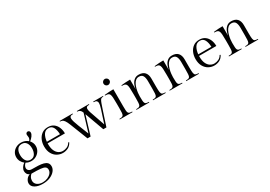

<svg xmlns="http://www.w3.org/2000/svg" viewBox="28 -1785 4438 3153"><g transform="rotate(-30 2246.5 -208.0)"><path d="M425 -312Q425 -263 400 -222.5Q375 -182 333 -158Q291 -134 239 -134Q184 -134 141 -160Q119 -140 109 -119.5Q99 -99 99 -79Q99 -51 120.5 -33Q142 -15 178 -15Q242 -15 297.5 -12.5Q353 -10 394.5 1Q436 12 459.5 36.5Q483 61 483 105Q483 150 450 191Q417 232 357.5 258Q298 284 216 284Q126 284 70 250.5Q14 217 14 162Q14 124 39.5 88Q65 52 107 39Q76 26 62.5 1.5Q49 -23 49 -51Q49 -84 70.5 -117Q92 -150 124 -171Q92 -196 72.5 -232.5Q53 -269 53 -312Q53 -362 78 -400.5Q103 -439 145.5 -461Q188 -483 239 -483Q277 -483 310.5 -470.5Q344 -458 369 -436Q382 -449 388 -465Q394 -481 394 -494Q394 -507 391 -520.5Q388 -534 388 -545Q388 -565 400 -575.5Q412 -586 426 -586Q440 -586 452 -575.5Q464 -565 464 -545Q464 -516 439.5 -483Q415 -450 381 -424Q401 -402 413 -373.5Q425 -345 425 -312ZM239 -160Q296 -160 324 -204Q352 -248 352 -312Q352 -376 324 -417Q296 -458 239 -458Q182 -458 154 -417Q126 -376 126 -312Q126 -248 154 -204Q182 -160 239 -160ZM136 45Q120 55 102 84.5Q84 114 84 152Q84 201 123.5 231.5Q163 262 227 262Q277 262 319 244Q361 226 387 196Q413 166 413 129Q413 93 389 75Q365 57 305 51Q245 45 136 45Z M942 -253H614V-236Q614 -161 636 -113Q658 -65 694 -42Q730 -19 771 -19Q813 -19 852.5 -37.5Q892 -56 915 -99L930 -91Q902 -36 855.5 -13Q809 10 756 10Q700 10 650 -17.5Q600 -45 569 -100Q538 -155 538 -236Q538 -304 563 -360Q588 -416 634.5 -449.5Q681 -483 747 -483Q812 -483 855 -452Q898 -421 920 -369Q942 -317 942 -253ZM748 -463Q687 -463 655 -411Q623 -359 616 -282H865Q862 -364 835 -413.5Q808 -463 748 -463Z M1606 -461 1604 -473H1792L1790 -461Q1769 -461 1756 -456Q1743 -451 1732 -433Q1721 -415 1707 -376.5Q1693 -338 1671 -271L1581 3H1522L1391 -358L1281 3H1222L1092 -329Q1068 -390 1048 -418Q1028 -446 1009 -453.5Q990 -461 969 -461L967 -473H1215L1213 -461Q1177 -461 1164 -449.5Q1151 -438 1151 -416Q1151 -389 1164 -347Q1177 -305 1198 -252L1275 -58L1378 -395Q1374 -408 1364.5 -423Q1355 -438 1338.5 -449.5Q1322 -461 1296 -461L1294 -473H1525L1523 -461Q1487 -461 1474 -449.5Q1461 -438 1461 -416Q1461 -389 1475 -347Q1489 -305 1508 -252L1575 -58L1653 -298Q1667 -340 1671.5 -365.5Q1676 -391 1676 -407Q1676 -431 1661 -446Q1646 -461 1606 -461Z M1993 -483V-165Q1993 -113 1995 -82.5Q1997 -52 2005 -37Q2013 -22 2030 -17Q2047 -12 2077 -12L2079 0H1835L1837 -12Q1868 -12 1885.5 -17Q1903 -22 1911 -37.5Q1919 -53 1921 -84Q1923 -115 1923 -167V-247Q1923 -320 1920.5 -363Q1918 -406 1908 -427Q1898 -448 1878.5 -454.5Q1859 -461 1824 -461L1822 -472Q1822 -472 1847.5 -475Q1873 -478 1912 -480.5Q1951 -483 1993 -483ZM1898 -643Q1898 -666 1915 -683Q1932 -700 1955 -700Q1978 -700 1995 -683Q2012 -666 2012 -643Q2012 -620 1995 -603Q1978 -586 1955 -586Q1932 -586 1915 -603Q1898 -620 1898 -643Z M2310 -483V-304Q2316 -346 2334.5 -387.5Q2353 -429 2386.5 -456Q2420 -483 2469 -483Q2546 -483 2584 -441.5Q2622 -400 2622 -323V-165Q2622 -97 2627 -64Q2632 -31 2650 -21.5Q2668 -12 2707 -12L2709 0H2466L2468 -12Q2499 -12 2516 -17Q2533 -22 2540.5 -38Q2548 -54 2550 -86.5Q2552 -119 2552 -174V-313Q2552 -378 2532 -415Q2512 -452 2457 -452Q2422 -452 2396.5 -431Q2371 -410 2354.5 -376.5Q2338 -343 2328 -304Q2318 -265 2314 -228.5Q2310 -192 2310 -165Q2310 -113 2312 -82.5Q2314 -52 2322 -37Q2330 -22 2347 -17Q2364 -12 2394 -12L2396 0H2152L2154 -12Q2185 -12 2202.5 -17Q2220 -22 2228 -37.5Q2236 -53 2238 -84Q2240 -115 2240 -167V-247Q2240 -320 2237.5 -363Q2235 -406 2225 -427Q2215 -448 2195.5 -454.5Q2176 -461 2141 -461L2139 -472Q2139 -472 2164.5 -475Q2190 -478 2229 -480.5Q2268 -483 2310 -483Z M2940 -483V-304Q2946 -346 2964.5 -387.5Q2983 -429 3016.5 -456Q3050 -483 3099 -483Q3176 -483 3214 -441.5Q3252 -400 3252 -323V-165Q3252 -97 3257 -64Q3262 -31 3280 -21.5Q3298 -12 3337 -12L3339 0H3096L3098 -12Q3129 -12 3146 -17Q3163 -22 3170.5 -38Q3178 -54 3180 -86.5Q3182 -119 3182 -174V-313Q3182 -378 3162 -415Q3142 -452 3087 -452Q3052 -452 3026.5 -431Q3001 -410 2984.5 -376.5Q2968 -343 2958 -304Q2948 -265 2944 -228.5Q2940 -192 2940 -165Q2940 -113 2942 -82.5Q2944 -52 2952 -37Q2960 -22 2977 -17Q2994 -12 3024 -12L3026 0H2782L2784 -12Q2815 -12 2832.5 -17Q2850 -22 2858 -37.5Q2866 -53 2868 -84Q2870 -115 2870 -167V-247Q2870 -320 2867.5 -363Q2865 -406 2855 -427Q2845 -448 2825.5 -454.5Q2806 -461 2771 -461L2769 -472Q2769 -472 2794.5 -475Q2820 -478 2859 -480.5Q2898 -483 2940 -483Z M3813 -253H3485V-236Q3485 -161 3507 -113Q3529 -65 3565 -42Q3601 -19 3642 -19Q3684 -19 3723.5 -37.5Q3763 -56 3786 -99L3801 -91Q3773 -36 3726.5 -13Q3680 10 3627 10Q3571 10 3521 -17.5Q3471 -45 3440 -100Q3409 -155 3409 -236Q3409 -304 3434 -360Q3459 -416 3505.5 -449.5Q3552 -483 3618 -483Q3683 -483 3726 -452Q3769 -421 3791 -369Q3813 -317 3813 -253ZM3619 -463Q3558 -463 3526 -411Q3494 -359 3487 -282H3736Q3733 -364 3706 -413.5Q3679 -463 3619 -463Z M4064 -483V-304Q4070 -346 4088.5 -387.5Q4107 -429 4140.5 -456Q4174 -483 4223 -483Q4300 -483 4338 -441.5Q4376 -400 4376 -323V-165Q4376 -97 4381 -64Q4386 -31 4404 -21.5Q4422 -12 4461 -12L4463 0H4220L4222 -12Q4253 -12 4270 -17Q4287 -22 4294.5 -38Q4302 -54 4304 -86.5Q4306 -119 4306 -174V-313Q4306 -378 4286 -415Q4266 -452 4211 -452Q4176 -452 4150.5 -431Q4125 -410 4108.5 -376.5Q4092 -343 4082 -304Q4072 -265 4068 -228.5Q4064 -192 4064 -165Q4064 -113 4066 -82.5Q4068 -52 4076 -37Q4084 -22 4101 -17Q4118 -12 4148 -12L4150 0H3906L3908 -12Q3939 -12 3956.5 -17Q3974 -22 3982 -37.5Q3990 -53 3992 -84Q3994 -115 3994 -167V-247Q3994 -320 3991.5 -363Q3989 -406 3979 -427Q3969 -448 3949.5 -454.5Q3930 -461 3895 -461L3893 -472Q3893 -472 3918.5 -475Q3944 -478 3983 -480.5Q4022 -483 4064 -483Z"/></g></svg>

Font: Gilda Display
Style: Regular
Weight: 400
Designer: Eduardo Rodriguez Tunni
Foundry: Eduardo Rodriguez Tunni
Version: Version 1.002; ttfautohint (v1.8.4.7-5d5b);gftools[0.9.22]